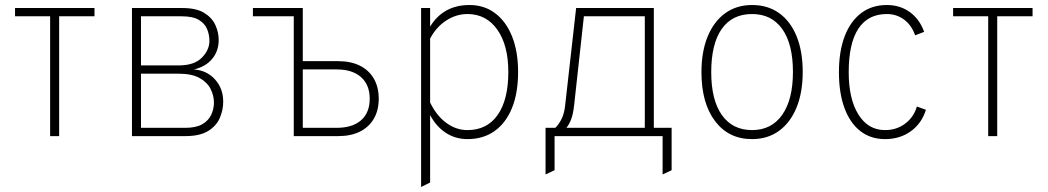

<svg xmlns="http://www.w3.org/2000/svg" viewBox="-20 -543 4180 766"><path d="M180 0V-478H40V-511H357V-478H216V0Z M506.5 0V-511H707.5Q762.5 -511 794.2 -491.8Q826 -472.5 839.2 -443.2Q852.5 -414 852.5 -384Q852.5 -339 826.2 -307.8Q800 -276.5 753.5 -266Q804.5 -262.5 837.5 -226.5Q870.5 -190.5 870.5 -137Q870.5 -104 857 -72.5Q843.5 -41 810.5 -20.5Q777.5 0 719.5 0ZM542.5 -33H719.5Q762 -33 787 -47.5Q812 -62 822.8 -85.2Q833.5 -108.5 833.5 -134Q833.5 -161.5 820.2 -188Q807 -214.5 776.2 -231.8Q745.5 -249 692.5 -249H542.5ZM542.5 -282H692.5Q755 -282 785.2 -312.8Q815.5 -343.5 815.5 -380Q815.5 -404.5 806.2 -427Q797 -449.5 773 -463.8Q749 -478 704.5 -478H542.5Z M989 -478V-511H1168V-478ZM1152 0V-511H1188V-299H1330Q1379.5 -299 1415.8 -281Q1452 -263 1471.5 -229.2Q1491 -195.5 1491 -149Q1491 -103 1471.5 -69.5Q1452 -36 1416 -18Q1380 0 1330 0ZM1188 -33H1323Q1386 -33 1420.5 -63.2Q1455 -93.5 1455 -149Q1455 -204.5 1420.5 -235.2Q1386 -266 1323 -266H1188Z M1660 203V-511H1696V-437Q1749 -523 1853 -523Q1912 -523 1955.5 -490.2Q1999 -457.5 2023 -397.5Q2047 -337.5 2047 -256Q2047 -172.5 2022.8 -112.5Q1998.5 -52.5 1953.2 -20.2Q1908 12 1845 12Q1797 12 1758.5 -13.2Q1720 -38.5 1696 -84V185ZM1845 -24Q1923 -24 1965.5 -84.5Q2008 -145 2008 -256Q2008 -362.5 1964 -424.8Q1920 -487 1845 -487Q1800 -487 1760 -461Q1720 -435 1696 -389V-134Q1721.5 -81.5 1760.5 -52.8Q1799.5 -24 1845 -24Z M2156.5 153V-33H2195.5Q2209 -46 2220 -67.5Q2231 -89 2234.5 -121L2278.5 -511H2588.5V-33H2659.5V136L2623.5 153V0H2192.5V136ZM2239.5 -33H2552.5V-478H2309.5L2270.5 -123Q2266.5 -86.5 2258.2 -65.8Q2250 -45 2239.5 -33Z M2980.5 12Q2887 12 2832.8 -59.8Q2778.5 -131.5 2778.5 -255Q2778.5 -337 2803.2 -397.2Q2828 -457.5 2873.2 -490.2Q2918.5 -523 2980.5 -523Q3043 -523 3088.2 -490.8Q3133.5 -458.5 3158 -398.5Q3182.5 -338.5 3182.5 -256Q3182.5 -174 3157.8 -113.8Q3133 -53.5 3087.8 -20.8Q3042.5 12 2980.5 12ZM2980.5 -24Q3058 -24 3100.8 -85Q3143.5 -146 3143.5 -256Q3143.5 -367 3101 -427Q3058.5 -487 2980.5 -487Q2901 -487 2859.2 -427.2Q2817.5 -367.5 2817.5 -255Q2817.5 -144 2860 -84Q2902.5 -24 2980.5 -24Z M3511 12Q3453.5 12 3412.2 -20.2Q3371 -52.5 3349 -112.2Q3327 -172 3327 -255Q3327 -338.5 3350 -398.5Q3373 -458.5 3415.8 -490.8Q3458.5 -523 3518 -523Q3570.5 -523 3609.5 -495Q3648.5 -467 3667 -416L3631 -402Q3617 -442.5 3587 -464.8Q3557 -487 3518 -487Q3443 -487 3404.5 -428.5Q3366 -370 3366 -255Q3366 -148 3404.8 -86Q3443.5 -24 3511 -24Q3557 -24 3591.2 -49.8Q3625.5 -75.5 3638 -118L3674 -105Q3657.5 -51 3614 -19.5Q3570.5 12 3511 12Z M3922.5 0V-478H3782.5V-511H4099.5V-478H3958.5V0Z"/></svg>

Font: Overpass Thin
Style: Regular
Weight: 250
Designer: Delve Withrington, Dave Bailey, Thomas Jockin
Foundry: Delve Fonts LLC
Version: Version 4.000